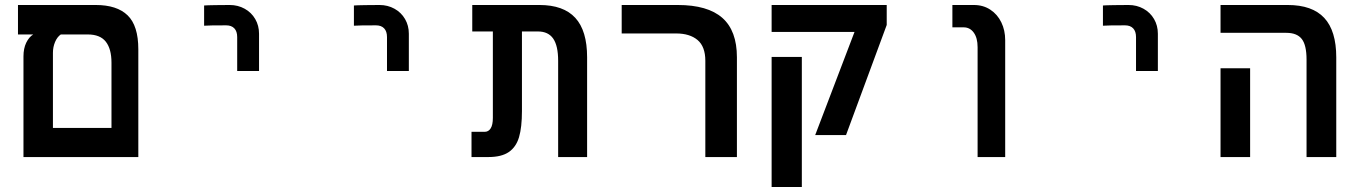

<svg xmlns="http://www.w3.org/2000/svg" viewBox="-20 -629 5440 769"><path d="M52 -609H363.5Q448.5 -609 491.2 -567.5Q534 -526 534 -431.5V0H74V-403Q74 -435 85 -457.8Q96 -480.5 113 -491H52ZM426.5 -116.5V-378Q426.5 -433 403.8 -462Q381 -491 331.5 -491H223.5Q209 -481 200.5 -460.8Q192 -440.5 192 -417.5V-116.5Z M900 -609Q878.5 -609 842.8 -608.5Q807 -608 797.5 -607V-526Q815 -527.5 886 -527.5Q907 -527.5 918.5 -515.5Q930 -503.5 930 -480.5V-344.5H1017.5V-494Q1017.5 -526.5 1002.2 -552.8Q987 -579 960 -594Q933 -609 900 -609Z M1500 -609Q1478.5 -609 1442.8 -608.5Q1407 -608 1397.5 -607V-526Q1415 -527.5 1486 -527.5Q1507 -527.5 1518.5 -515.5Q1530 -503.5 1530 -480.5V-344.5H1617.5V-494Q1617.5 -526.5 1602.2 -552.8Q1587 -579 1560 -594Q1533 -609 1500 -609Z M2134.5 -503H2070.5V-184Q2070.5 -119 2058.8 -79.5Q2047 -40 2017.8 -20Q1988.5 0 1936 0H1868.5V-101H1921Q1936.5 -101 1945.2 -114.8Q1954 -128.5 1954 -157V-503H1871.5V-609H2140.5Q2237 -609 2284.2 -557.5Q2331.5 -506 2331.5 -399.5V0H2215.5V-385.5Q2215.5 -445.5 2195.8 -474.2Q2176 -503 2134.5 -503Z M2688 -495H2470V-609H2694.5Q2814.5 -609 2873 -557.5Q2931.5 -506 2931.5 -399.5V0H2805V-385.5Q2805 -442.5 2773.8 -468.8Q2742.5 -495 2688 -495Z M3402.5 -501H3070.5V-609H3531.5V-529L3368.5 -88H3245ZM3070.5 -401H3191.5V120H3070.5Z M3839.5 -519.5H3794.5V-609H3880.5Q3918 -609 3946.5 -590.2Q3975 -571.5 3990.5 -539.5Q4006 -507.5 4006 -468.5V0H3895.5V-440Q3895.5 -477 3880.2 -498.2Q3865 -519.5 3839.5 -519.5Z M4500 -609Q4478.5 -609 4442.8 -608.5Q4407 -608 4397.5 -607V-526Q4415 -527.5 4486 -527.5Q4507 -527.5 4518.5 -515.5Q4530 -503.5 4530 -480.5V-344.5H4617.5V-494Q4617.5 -526.5 4602.2 -552.8Q4587 -579 4560 -594Q4533 -609 4500 -609Z M5132 -497.5H4868.5V-609H5137.5Q5236 -609 5284 -557.2Q5332 -505.5 5332 -399V0H5213V-390.5Q5213 -448.5 5193.8 -473Q5174.5 -497.5 5132 -497.5ZM4868.5 -355.5H4987V0H4868.5Z"/></svg>

Font: JuliaMono SemiBold
Style: Regular
Weight: 600
Monospace: yes
Designer: cormullion
Foundry: corm
Version: Version 0.055; ttfautohint (v1.8.4)